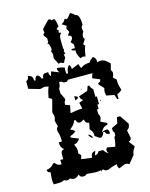

<svg xmlns="http://www.w3.org/2000/svg" viewBox="-141 -1062 902 1157"><g transform="rotate(-15 310.0 -483.5)"><path d="M411 -974C427 -966 436 -959 437 -954C457 -954 466 -932 466 -886C464 -886 460 -881 456 -870C456 -863 458 -855 460 -846C453 -835 450 -827 450 -820V-811L456 -801V-798L441 -775V-766C443 -766 446 -764 450 -762C443 -749 438 -727 434 -697L418 -700C415 -700 409 -698 404 -694C397 -700 391 -713 385 -733V-749C375 -749 367 -752 362 -756C362 -760 365 -761 369 -762H385V-785L369 -804C380 -814 385 -823 385 -830C383 -839 377 -844 366 -844V-850L376 -863V-870L366 -886C366 -892 368 -898 372 -905L344 -922C346 -922 367 -933 369 -948C374 -948 378 -946 382 -944C388 -944 397 -955 411 -974ZM281 -970C288 -967 291 -963 291 -960L307 -964H310C325 -938 318 -921 325 -916L308 -902C311 -896 315 -893 318 -893L315 -876C324 -876 328 -874 328 -870C318 -864 315 -852 315 -835C315 -820 316 -801 316 -778L320 -772C318 -768 316 -764 316 -762L320 -746C316 -744 312 -742 310 -742L314 -723C305 -708 300 -698 300 -694H291L281 -700L265 -697C254 -721 248 -733 246 -733C246 -735 246 -743 248 -759C248 -765 246 -771 242 -778C242 -784 244 -788 248 -788C246 -816 241 -830 232 -830L239 -840V-863C229 -874 223 -883 222 -889C225 -895 229 -898 232 -898L229 -922C258 -954 274 -970 278 -970ZM325 -106 334 -97ZM268 -134 276 -125ZM552 -153 560 -144ZM484 -286 494 -276ZM286 -276 296 -267ZM325 -239C334 -222 335 -219 352 -210C345 -229 344 -230 325 -239ZM276 -163 286 -153ZM314 -352 325 -343ZM476 -683C462 -672 457 -670 448 -655C422 -654 411 -651 390 -636L380 -664L334 -645C334 -662 334 -660 325 -674C310 -659 308 -648 306 -626H296C295 -634 294 -640 294 -646C294 -652 295 -657 296 -664C277 -672 267 -673 248 -674C248 -657 249 -659 258 -645L210 -664L202 -636C193 -650 192 -647 192 -664C164 -663 157 -664 154 -636H144C139 -652 130 -661 122 -661C115 -661 108 -653 106 -636H98C95 -662 92 -666 68 -674C64 -655 66 -654 50 -645V-598L116 -579H126C136 -582 142 -584 148 -584C155 -584 160 -582 172 -579C163 -558 158 -537 154 -513L172 -503V-494L154 -428V-418C159 -406 160 -401 160 -395C160 -389 159 -383 154 -371L164 -333C155 -324 154 -322 154 -311V-305C163 -282 164 -264 164 -239H144C144 -215 147 -208 164 -191C149 -186 149 -187 144 -172V-134H126V-106C104 -108 101 -109 88 -125H78C64 -106 54 -102 30 -97C34 -81 34 -82 50 -78C49 -61 46 -47 46 -32C46 -23 47 -13 50 -2H74C89 -2 104 -3 116 -11C125 -6 129 -4 134 -4C139 -4 144 -6 154 -11C162 -5 171 -3 178 -3C189 -3 198 -9 210 -21C215 -6 215 -7 230 -2C247 -2 244 -2 258 -11C278 -11 298 -7 316 -7C325 -7 335 -8 344 -11C351 2 345 2 352 -11H362C370 -2 373 -2 384 -2H390C409 -11 427 -17 448 -21C448 -4 447 -7 456 7C476 1 486 -9 500 -9C506 -9 513 -7 522 -2L560 -49C562 -70 569 -80 580 -97L552 -134C567 -139 565 -138 570 -153L560 -201C576 -214 578 -217 580 -239L542 -295H522L514 -257L476 -239V-232C476 -221 475 -218 484 -210V-191L476 -182C475 -161 472 -144 466 -125L418 -134L410 -125C410 -108 409 -111 418 -97C403 -106 399 -111 390 -125H362C352 -109 352 -110 334 -106L344 -134C320 -126 317 -123 314 -97L248 -106C251 -116 254 -122 254 -126C254 -132 251 -135 240 -144C242 -152 242 -158 242 -163C242 -175 238 -184 230 -201C252 -208 255 -210 268 -229L221 -248V-257C237 -262 244 -267 258 -276C248 -289 246 -289 230 -295C248 -310 261 -321 268 -343H276C281 -327 288 -321 296 -321C303 -321 314 -326 325 -333C332 -311 330 -312 352 -305L344 -267C357 -251 362 -244 362 -228V-220L390 -201H400C414 -213 414 -212 418 -229H428C436 -210 435 -212 456 -210C456 -227 457 -225 448 -239C429 -238 426 -237 410 -229C424 -252 430 -260 456 -267V-276L418 -295C423 -306 426 -314 426 -321C426 -327 424 -334 418 -343V-371H428V-399H438V-447H428V-494C417 -505 414 -509 410 -522H400L390 -494L334 -475C338 -458 338 -459 352 -447L325 -437L334 -399C307 -399 284 -395 258 -390L268 -437L240 -447C240 -464 239 -461 248 -475V-484L230 -522V-551C239 -564 239 -570 240 -589C257 -589 254 -588 268 -579H286L296 -589H448L438 -560L484 -541C479 -526 481 -527 466 -522V-513L494 -484C491 -474 490 -468 490 -462C490 -455 491 -449 494 -437L542 -428L552 -399H560V-428C573 -432 579 -436 590 -447C586 -467 579 -483 579 -502C579 -506 579 -509 580 -513L560 -532C565 -543 568 -551 568 -558C568 -564 566 -570 560 -579L570 -617C550 -636 537 -649 516 -649C510 -649 502 -648 494 -645C492 -667 492 -670 476 -683ZM362 -570 372 -560ZM410 -570 418 -560ZM314 -560 325 -551ZM356 -516C355 -515 354 -506 358 -510C359 -511 360 -520 356 -516ZM372 -522 380 -513ZM306 -484V-456L325 -466V-475ZM452 -422C450 -422 450 -422 450 -419C450 -417 451 -414 452 -414C452 -414 453 -414 454 -415V-418C454 -420 453 -422 452 -422Z"/></g></svg>

Font: GNUTypewriter
Style: Standard
Weight: 400
Version: Version 001.000